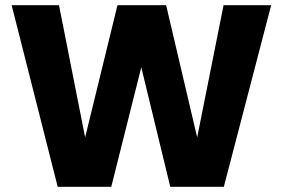

<svg xmlns="http://www.w3.org/2000/svg" viewBox="-20 -722 1092 742"><path d="M1028 -702 845 0H638L526 -462L410 0H203L25 -702H208L309 -191L434 -702H622L742 -191L844 -702Z"/></svg>

Font: Fz Poppins
Style: Bold
Weight: 700
Designer: Ninad Kale (Devanagari), Jonny Pinhorn (Latin)
Foundry: Indian Type Foundry
Version: Vit hóa bi Vntype.Com & FontZin.Com